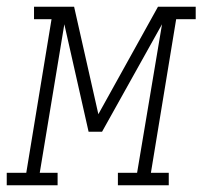

<svg xmlns="http://www.w3.org/2000/svg" viewBox="-63 -550 601 570"><path d="M-43 0V-37H15L90 -493H38V-530H157L229 -211L406 -530H518V-493H460L385 -37H438V0H287V-37H344L418 -478L240 -159H200L128 -478L55 -37H108V0Z"/></svg>

Font: Iosevka Curly Slab XLtObl
Style: Regular
Weight: 200
Italic angle: -9°
Monospace: yes
Designer: Belleve Invis
Foundry: Belleve Invis
Version: Version 11.1.0; ttfautohint (v1.8.3)